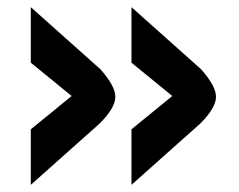

<svg xmlns="http://www.w3.org/2000/svg" viewBox="-20 -543 668 536"><path d="M347 -523 541 -350Q583 -303 583 -272.5Q583 -242 539 -198L347 -27V-182L461 -275L347 -368ZM66 -523 260 -350Q302 -303 302 -272.5Q302 -242 258 -198L66 -27V-182L180 -275L66 -368Z"/></svg>

Font: Viga
Style: Regular
Weight: 400
Designer: Oscar Yáñez
Foundry: Fontstage
Version: Version 1.001